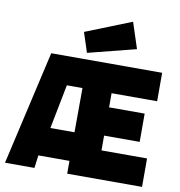

<svg xmlns="http://www.w3.org/2000/svg" viewBox="-99 -1045 1067 1137"><g transform="rotate(10 434.0 -477.0)"><path d="M7 0ZM164 -686H831V-515H557V-430H771V-260H557V-171H831V0H381V-77H194L184 0H7ZM381 -249 382 -515H288L236 -249ZM333 -844 609 -954 660 -798 372 -725Z"/></g></svg>

Font: Cairo Black
Style: Regular
Weight: 900
Designer: Mohamed Gaber, the designers of Titillium
Foundry: Kief Type Foundry
Version: Version 2.009; ttfautohint (v1.5.33-1714) -l 8 -r 50 -G 200 